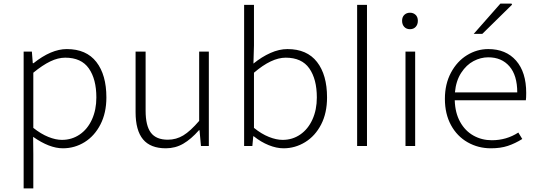

<svg xmlns="http://www.w3.org/2000/svg" viewBox="-20 -815 3022 1072"><path d="M112 -527H158L163 -462H167Q266 -541 353 -541Q462 -541 518 -469Q574 -397 574 -271Q574 -185 541 -120.5Q508 -56 452.5 -21.5Q397 13 331 13Q256 13 165 -51L166 45V237H112ZM518 -271Q518 -373 476 -433Q434 -493 344 -493Q304 -493 260.5 -472Q217 -451 166 -409V-101Q209 -67 250 -50.5Q291 -34 326 -34Q381 -34 425 -64Q469 -94 493.5 -148Q518 -202 518 -271Z M737 -189V-527H793V-197Q793 -113 822.5 -74Q852 -35 917 -35Q964 -35 1003.5 -59Q1043 -83 1092 -140V-527H1146V0H1102L1094 -88H1091Q1047 -38 1003 -12.5Q959 13 906 13Q820 13 778.5 -37Q737 -87 737 -189Z M1397 -54H1394L1389 0H1343V-788H1398V-561L1395 -460Q1442 -498 1490.5 -519.5Q1539 -541 1585 -541Q1694 -541 1750 -469Q1806 -397 1806 -271Q1806 -184 1773 -120Q1740 -56 1684 -21.5Q1628 13 1563 13Q1524 13 1480.5 -4.5Q1437 -22 1397 -54ZM1749 -271Q1749 -373 1707 -433Q1665 -493 1575 -493Q1496 -493 1398 -409V-101Q1440 -67 1481.5 -50.5Q1523 -34 1558 -34Q1613 -34 1656.5 -64Q1700 -94 1724.5 -148Q1749 -202 1749 -271Z M1974 -788H2029V0H1974Z M2244 -527H2298V0H2244ZM2225 -699Q2225 -720 2237.5 -732Q2250 -744 2269 -744Q2288 -744 2300.5 -732Q2313 -720 2313 -699Q2313 -678 2301 -665Q2289 -652 2269 -652Q2249 -652 2237 -665Q2225 -678 2225 -699Z M2464 -263Q2464 -346 2498 -409.5Q2532 -473 2587.5 -507Q2643 -541 2706 -541Q2805 -541 2861.5 -476.5Q2918 -412 2918 -296Q2918 -268 2916 -255H2519Q2521 -185 2549 -134.5Q2577 -84 2623.5 -58Q2670 -32 2726 -32Q2808 -32 2874 -75L2896 -39Q2856 -14 2815.5 -0.5Q2775 13 2721 13Q2650 13 2591 -20.5Q2532 -54 2498 -116.5Q2464 -179 2464 -263ZM2868 -299Q2868 -394 2824.5 -444.5Q2781 -495 2706 -495Q2664 -495 2624 -474Q2584 -453 2555 -408.5Q2526 -364 2520 -299ZM2774 -795H2836L2839 -789L2673 -626H2625Z"/></svg>

Font: Nebula Sans Light
Style: Regular
Weight: 300
Designer: Paul D. Hunt for Adobe (as Source Sans)
Foundry: Nebula Entertainment & Broadcasting LLC
Version: Version 1.010